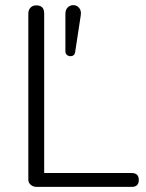

<svg xmlns="http://www.w3.org/2000/svg" viewBox="-20 -731 573 751"><path d="M495.1 0H123Q109.9 0 100.3 -8.1Q90.8 -16.1 90.8 -27.8V-678.2Q90.8 -692.4 99.4 -701.2Q107.9 -710 122.1 -710Q152.8 -710 152.8 -678.2V-54.2H495.1Q522.9 -54.2 522.9 -27.1Q522.9 0 495.1 0ZM254.9 -511.2Q248 -511.2 241.9 -516.1Q235.8 -521 235.8 -529.8V-676.8Q235.8 -692.9 244.9 -701.9Q253.9 -710.9 267.1 -710.9Q280.3 -710.9 289.6 -700Q298.8 -689 295.9 -670.9L273.9 -526.9Q271.5 -511.2 254.9 -511.2Z"/></svg>

Font: Nunito-Light
Style: Regular
Weight: 300
Designer: Vernon Adams
Foundry: newtypography
Version: Version 3.000